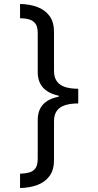

<svg xmlns="http://www.w3.org/2000/svg" viewBox="-20 -812 495 967"><path d="M374 -291Q334 -291 307 -282Q280 -273 266 -253.5Q252 -234 252 -201V-6Q252 44 229.5 74.5Q207 105 168.5 119.5Q130 134 81 135V63Q109 62 129 56Q149 50 159.5 34Q170 18 170 -13V-206Q170 -257 197 -286Q224 -315 276 -325V-330Q224 -341 197 -370.5Q170 -400 170 -450V-645Q170 -676 159.5 -691.5Q149 -707 129 -713.5Q109 -720 81 -720V-792Q130 -791 168.5 -776.5Q207 -762 229.5 -731.5Q252 -701 252 -651V-455Q252 -423 266 -403Q280 -383 307 -374Q334 -365 374 -365Z"/></svg>

Font: utelugu05
Style: Book
Weight: 400
Designer: Jelle Bosma - Monotype Design Team
Foundry: Monotype Imaging Inc.
Version: Version 2.003